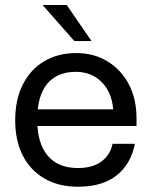

<svg xmlns="http://www.w3.org/2000/svg" viewBox="-20 -720 593 751"><path d="M146.5 -700.5 270.8 -559.5H337.9L241 -700.5ZM39.4 -249.8Q39.4 -169.4 69.4 -111.1Q99.4 -52.9 154.6 -21.3Q209.9 10.4 285.2 10.4Q380.4 10.4 436.1 -33.8Q491.9 -78 507.7 -157.6H420.3Q411.3 -114.1 376.8 -88.4Q342.3 -62.7 284.7 -62.7Q207.1 -62.7 166.4 -111.2Q125.6 -159.7 125.6 -253Q125.6 -344.1 164.2 -391.6Q202.9 -439 277.1 -439Q337.6 -439 377.4 -399.3Q417.1 -359.5 422.8 -292.4H118.4V-227.1H514V-257.3Q514 -332.9 483.9 -390.2Q453.7 -447.5 400.6 -479.9Q347.5 -512.4 278.9 -512.4Q206.5 -512.4 152.6 -480.2Q98.6 -448 69 -388.9Q39.4 -329.9 39.4 -249.8Z"/></svg>

Font: Overused Grotesk Light
Style: Regular
Weight: 300
Designer: RandomMaerks
Version: Version 0.005